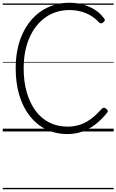

<svg xmlns="http://www.w3.org/2000/svg" viewBox="-20 -955 846 1395"><path d="M471 19Q384 19 315 -15Q246 -49 196.5 -112Q147 -175 120.5 -263Q94 -351 94 -458Q94 -530 106.5 -593Q119 -656 143.5 -709Q168 -762 202.5 -804Q237 -846 280.5 -875Q324 -904 375.5 -919.5Q427 -935 484 -935Q531 -935 576.5 -923.5Q622 -912 663 -888Q704 -864 734 -824Q743 -815 741.5 -808.5Q740 -802 731 -793Q721 -785 713.5 -785Q706 -785 697 -795Q670 -824 636 -843.5Q602 -863 563.5 -872.5Q525 -882 484 -882Q436 -882 393 -869Q350 -856 313 -830.5Q276 -805 246.5 -768.5Q217 -732 195.5 -684.5Q174 -637 163 -580.5Q152 -524 152 -458Q152 -360 175 -282Q198 -204 239.5 -148.5Q281 -93 340 -64Q399 -35 471 -35Q510 -35 544.5 -44Q579 -53 609 -70Q639 -87 665.5 -110.5Q692 -134 718 -163Q727 -172 734.5 -172.5Q742 -173 752 -164Q762 -156 763 -149Q764 -142 756 -133Q715 -83 670 -49Q625 -15 575.5 2Q526 19 471 19ZM0 410H806V420H0ZM0 -20H806V0H0ZM0 -505H806V-500H0ZM0 -930H806V-920H0Z"/></svg>

Font: Playwrite DE Grund Guides
Style: Regular
Weight: 400
Designer: Veronika Burian, José Scaglione
Foundry: TypeTogether
Version: Version 1.003